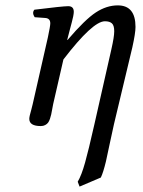

<svg xmlns="http://www.w3.org/2000/svg" viewBox="-20 -459 530 714"><path d="M472.2 -283.2 403.8 2.9Q397 32.2 387 80.3Q377 128.4 374 141.1Q363.8 183.1 355 201.2L275.9 234.9L269 216.8Q283.2 192.9 296.4 145.5Q308.6 102.5 331.1 2.9L394 -274.9Q404.8 -322.3 404.8 -342.8Q404.8 -364.3 396.2 -372.1Q387.7 -379.9 370.1 -379.9Q324.7 -379.9 215.8 -237.8L177.7 -71.8Q176.3 -64.9 174.1 -52.7Q171.9 -40.5 170.4 -33.4Q168.9 -26.4 165.8 -17.1Q162.6 -7.8 158.7 -2.7Q154.8 2.4 147.9 6.1Q141.1 9.8 131.8 9.8Q88.9 9.8 88.9 -17.1Q88.9 -21.5 90.8 -30Q92.8 -38.6 96.7 -52.2L101.6 -71.8L158.2 -320.8Q167 -362.3 167 -372.1Q167 -390.6 148.9 -392.1L108.9 -395Q98.1 -411.6 107.9 -422.9Q213.4 -436 233.9 -436Q254.4 -436 254.4 -415Q254.4 -409.2 252.2 -397.9Q250 -386.7 247.1 -376.5L239.7 -348.6Q234.9 -330.6 232.4 -320.3L230 -311L231 -310.1Q296.4 -386.7 336.4 -412.8Q376.5 -439 418 -439Q483.9 -439 483.9 -358.9Q483.9 -335.9 472.2 -283.2Z"/></svg>

Font: Linux Libertine G
Style: Italic
Weight: 400
Italic angle: -12°
Designer: Philipp H. Poll
Foundry: Philipp H. Poll
Version: Version 5.1.3